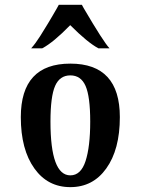

<svg xmlns="http://www.w3.org/2000/svg" viewBox="-20 -767 584 797"><path d="M189.5 -262.2Q189.5 -39.1 272 -39.1Q315.9 -39.1 335.2 -98.6Q354.5 -158.2 354.5 -262.2Q354.5 -366.2 335.2 -410.2Q315.9 -454.1 272 -454.1Q228 -454.1 208.7 -410.2Q189.5 -366.2 189.5 -262.2ZM477.5 -280.8Q477.5 -146 420.9 -67.4Q365.7 9.8 272 9.8Q178.2 9.8 123 -67.4Q66.4 -146 66.4 -280.8Q66.4 -502.9 272 -502.9Q477.5 -502.9 477.5 -280.8ZM388.7 -566.4Q344.2 -589.8 271.5 -662.6Q202.1 -591.3 155.3 -566.4H109.4Q127 -585.9 146.5 -616.7Q187 -681.6 198.2 -701.7L216.3 -732.9Q222.7 -744.6 224.1 -747.1H319.8Q320.8 -744.6 327.6 -732.9Q409.7 -592.8 434.6 -566.4Z"/></svg>

Font: Amarante
Style: Regular
Weight: 400
Designer: Karolina Lach
Foundry: Sorkin Type Co.
Version: Version 1.001